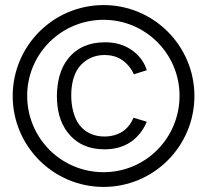

<svg xmlns="http://www.w3.org/2000/svg" viewBox="-20 -720 816 756"><path d="M388 16C585.5 16 745.5 -144.5 745.5 -342C745.5 -539.5 585.5 -700 388 -700C190 -700 30 -539.5 30 -342C30 -144.5 190 16 388 16ZM87 -343C87 -508 221 -642 388 -642C553 -642 687 -508 687 -343C687 -176 553 -42 388 -42C221 -42 87 -176 87 -343ZM204 -343.5C204 -293.5 213 -240.5 248 -196.5C283.5 -152 332 -132 391 -132C432.5 -132 465.5 -141.5 495.5 -161.5C517.5 -176.5 542 -202.5 558 -240.5L506 -256.5C495.5 -233.5 482 -215 462.5 -202C442 -189 417.5 -182.5 391 -182.5C350 -182.5 314.5 -198.5 291.5 -229.5C270.5 -258.5 260.5 -301 260.5 -344.5C260.5 -383 268 -425.5 291.5 -456C315.5 -486.5 351 -503.5 391.5 -503.5C416.5 -503.5 441 -497.5 461 -483.5C481.5 -469.5 498 -448.5 507 -427.5L558 -443.5C547 -480 521.5 -509.5 491 -528C460.5 -546.5 429 -553.5 393.5 -553.5C332 -553.5 283.5 -533 248 -489C215 -447 205 -395 204 -343.5Z"/></svg>

Font: Eudonet Light
Style: Regular
Weight: 300
Designer: Mikhail Sharanda
Foundry: Mikhail Sharanda
Version: Version 4.503;Glyphs 3.1.2 (3151)